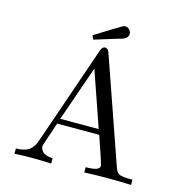

<svg xmlns="http://www.w3.org/2000/svg" viewBox="-122 -976 1050 1090"><g transform="rotate(15 402.5 -431.0)"><path d="M60.1 0V-30.8Q92.3 -31.7 114.3 -38.8Q136.2 -45.9 148.7 -60.5Q161.1 -75.2 165.5 -83.5Q169.9 -91.8 175.8 -109.9Q176.8 -112.8 178.2 -115.2L377 -691.9Q385.7 -715.8 401.9 -715.8Q418 -715.8 426.8 -691.9L642.1 -74.2Q651.9 -45.4 669.4 -38.1Q687 -30.8 740.2 -30.8H745.1V0Q688 -2.9 616 -2.9Q543.9 -2.9 470.2 0V-30.8H474.1Q552.2 -30.8 551.8 -60.1Q551.8 -71.3 497.1 -228H250Q202.1 -89.8 202.1 -82Q202.1 -75.2 205.1 -67.6Q208 -60.1 215.1 -51.5Q222.2 -43 238 -37.6Q253.9 -32.2 275.9 -30.8V0Q217.8 -2.9 160.2 -2.9Q105 -2.9 60.1 0ZM259.8 -258.8H485.8L373 -584ZM314 -764.2Q354 -789.1 404.8 -820.8Q453.6 -850.6 463.9 -856.2Q474.1 -861.8 481.9 -861.8Q495.1 -861.8 505.6 -850.3Q516.1 -838.9 516.1 -825.2Q516.1 -817.4 512 -810.3Q507.8 -803.2 502 -799.1Q496.1 -794.9 490.5 -792.5Q484.9 -790 479 -788.1L473.1 -787.1Q331.1 -743.2 324.2 -741.2Z"/></g></svg>

Font: CMU Serif Upright Italic
Style: UprightItalic
Weight: 500
Version: Version 0.7.0